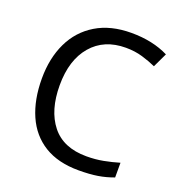

<svg xmlns="http://www.w3.org/2000/svg" viewBox="-132 -836 896 957"><g transform="rotate(20 316.0 -357.0)"><path d="M403 -645Q288 -645 222 -568Q156 -491 156 -357Q156 -224 217.5 -146.5Q279 -69 402 -69Q449 -69 491 -77Q533 -85 573 -97V-19Q533 -4 490.5 3Q448 10 389 10Q280 10 207 -35Q134 -80 97.5 -163Q61 -246 61 -358Q61 -466 100.5 -548.5Q140 -631 217 -677.5Q294 -724 404 -724Q517 -724 601 -682L565 -606Q532 -621 491.5 -633Q451 -645 403 -645Z"/></g></svg>

Font: Noto Sans Syriac Eastern
Style: Regular
Weight: 400
Designer: Patrick Giasson and the Monotype Design Team
Foundry: Monotype Imaging Inc.
Version: Version 3.001; ttfautohint (v1.8.4.7-5d5b)